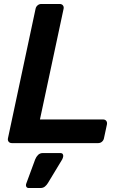

<svg xmlns="http://www.w3.org/2000/svg" viewBox="-20 -720 614 966"><path d="M40 0Q29 0 23.5 -7Q18 -14 20 -24L159 -676Q161 -686 169 -693Q177 -700 188 -700H280Q291 -700 296.5 -693Q302 -686 300 -676L181 -119H498Q509 -119 514.5 -112Q520 -105 518 -94L503 -24Q501 -14 493 -7Q485 0 474 0ZM125 226Q116 226 112.5 219.5Q109 213 112 204L157 82Q162 69 171.5 59.5Q181 50 196 50H284Q292 50 295.5 55Q299 60 298 67Q297 74 293 82L221 201Q215 211 206 218.5Q197 226 183 226Z"/></svg>

Font: Rubik Medium
Style: Italic
Weight: 500
Italic angle: -12°
Designer: Hubert and Fischer
Foundry: Hubert and Fischer
Version: Version 2.300;gftools[0.9.30]